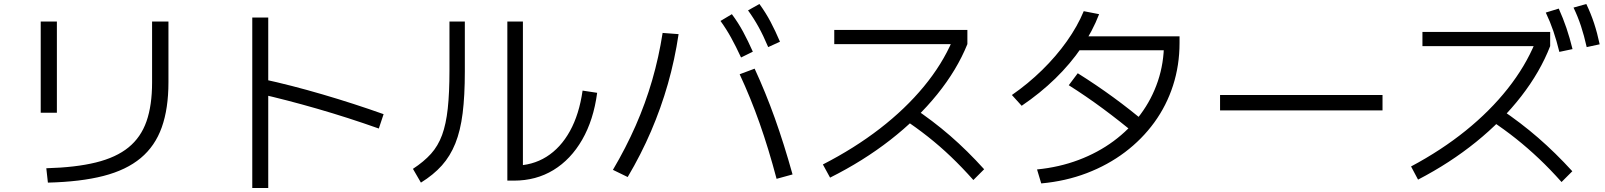

<svg xmlns="http://www.w3.org/2000/svg" viewBox="-20 -875 8040 962"><path d="M212 -32Q359 -36 460.5 -61Q562 -86 624 -136.5Q686 -187 714 -267Q742 -347 742 -462V-767H824V-463Q824 -331 790.5 -237Q757 -143 685 -83Q613 -23 498.5 6.5Q384 36 220 40ZM184 -310V-767H265V-310Z M1878 -231Q1723 -286 1568.5 -330.5Q1414 -375 1277 -406L1296 -479Q1439 -448 1596 -402Q1753 -356 1902 -303ZM1244 67V-787H1324V67Z M2522 30V-767H2600V-5L2555 -45Q2647 -45 2718 -89.5Q2789 -134 2835.5 -218Q2882 -302 2899 -421L2972 -410Q2954 -274 2897 -175Q2840 -76 2753 -23Q2666 30 2555 30ZM2049 -29Q2104 -65 2139.5 -104.5Q2175 -144 2195 -198.5Q2215 -253 2223.5 -331.5Q2232 -410 2232 -521V-767H2309V-516Q2309 -395 2298 -307.5Q2287 -220 2261.5 -156.5Q2236 -93 2194 -46Q2152 1 2089 40Z M3693 -587Q3667 -643 3643 -686.5Q3619 -730 3590 -770L3647 -804Q3679 -761 3703.5 -715.5Q3728 -670 3752 -616ZM3829 -639Q3805 -696 3781 -739.5Q3757 -783 3728 -823L3785 -855Q3817 -811 3841 -765.5Q3865 -720 3888 -666ZM3871 21Q3831 -130 3786 -257.5Q3741 -385 3686 -503L3761 -531Q3816 -412 3862 -283.5Q3908 -155 3951 -1ZM3051 -24Q3116 -134 3165 -245.5Q3214 -357 3247.5 -472.5Q3281 -588 3300 -710L3380 -704Q3361 -576 3326.5 -455Q3292 -334 3242 -217.5Q3192 -101 3125 12Z M4103 -51Q4261 -132 4388.5 -230.5Q4516 -329 4608.5 -441Q4701 -553 4752 -672L4774 -654H4160V-725H4827V-654Q4775 -525 4676 -402.5Q4577 -280 4441 -174Q4305 -68 4139 15ZM4857 27Q4800 -37 4744.5 -90Q4689 -143 4629.5 -190Q4570 -237 4502 -282L4552 -338Q4654 -270 4740.5 -195Q4827 -120 4911 -27Z M5176 -26Q5287 -37 5384 -73.5Q5481 -110 5559.5 -168Q5638 -226 5694.5 -302Q5751 -378 5781.5 -468.5Q5812 -559 5812 -660L5845 -623H5361V-693H5890V-660Q5890 -548 5857.5 -447Q5825 -346 5763.5 -261.5Q5702 -177 5616.5 -112.5Q5531 -48 5425 -7.5Q5319 33 5197 44ZM5050 -399Q5131 -455 5201.5 -524Q5272 -593 5325.5 -668.5Q5379 -744 5410 -819L5487 -804Q5454 -718 5398.5 -636.5Q5343 -555 5267.5 -481.5Q5192 -408 5099 -345ZM5676 -197Q5591 -268 5506.5 -330.5Q5422 -393 5335 -448L5380 -508Q5474 -449 5559.5 -386.5Q5645 -324 5724 -257Z M6093 -322V-399H6907V-322Z M7050 -41Q7202 -122 7324 -220.5Q7446 -319 7534.5 -431Q7623 -543 7672 -662L7694 -644H7107V-715H7747V-644Q7697 -515 7602 -392.5Q7507 -270 7376 -164Q7245 -58 7085 25ZM7804 37Q7747 -27 7691 -80Q7635 -133 7576 -180Q7517 -227 7449 -272L7499 -328Q7600 -260 7686.5 -185Q7773 -110 7858 -17ZM7793 -615Q7779 -672 7763 -719Q7747 -766 7725 -812L7790 -832Q7812 -783 7828.5 -734.5Q7845 -686 7859 -629ZM7930 -639Q7917 -697 7901.5 -744Q7886 -791 7864 -837L7928 -855Q7951 -807 7967 -758.5Q7983 -710 7995 -653Z"/></svg>

Font: M PLUS 2 Thin
Style: Regular
Weight: 400
Version: Version 1.001